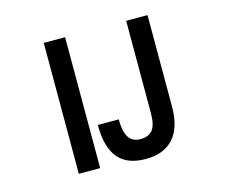

<svg xmlns="http://www.w3.org/2000/svg" viewBox="-102 -817 1205 1017"><g transform="rotate(-15 500.0 -309.0)"><path d="M332 42H215V-676H332ZM784 -175Q784 -59 731 -0.5Q678 58 580 58Q532 58 495 45Q458 32 432 3.5Q406 -25 392.5 -71Q379 -117 379 -182H494Q494 -144 500 -119Q506 -94 517 -79Q528 -64 544 -57.5Q560 -51 580 -51Q623 -51 645 -77.5Q667 -104 667 -172V-676H784Z"/></g></svg>

Font: NanumGothicCoding
Style: Bold
Weight: 700
Monospace: yes
Designer: Kwon Bruce; Nicolas Noh; Sung-woo Choi; Go-un Cha; Soo-hyun Park;
Foundry: NHN Corporation
Version: Version 2.000;PS 1;hotconv 1.0.49;makeotf.lib2.0.14853